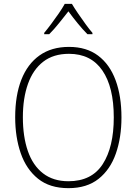

<svg xmlns="http://www.w3.org/2000/svg" viewBox="-20 -969 711 999"><path d="M612 -358Q612 -254 583 -170.5Q554 -87 493 -38.5Q432 10 336 10Q239 10 178 -39Q117 -88 88 -171.5Q59 -255 59 -359Q59 -472 91 -554Q123 -636 185.5 -680.5Q248 -725 339 -725Q430 -725 490.5 -679.5Q551 -634 581.5 -551.5Q612 -469 612 -358ZM99 -359Q99 -258 125 -183Q151 -108 204 -67Q257 -26 336 -26Q457 -26 514.5 -115Q572 -204 572 -358Q572 -516 512.5 -602.5Q453 -689 339 -689Q258 -689 205 -648Q152 -607 125.5 -532.5Q99 -458 99 -359ZM354 -949Q367 -927 386.5 -898.5Q406 -870 426 -842.5Q446 -815 461 -798V-791H435Q410 -816 383.5 -848.5Q357 -881 336 -910Q314 -882 287.5 -849Q261 -816 236 -791H210V-798Q226 -817 246.5 -844.5Q267 -872 286 -899.5Q305 -927 317 -949Z"/></svg>

Font: Noto Sans Kannada SemiCondensed ExtraLight
Style: Regular
Weight: 200
Width: 4
Designer: Jelle Bosma - Monotype Design Team
Foundry: Monotype Imaging Inc.
Version: Version 2.005; ttfautohint (v1.8.4.7-5d5b)